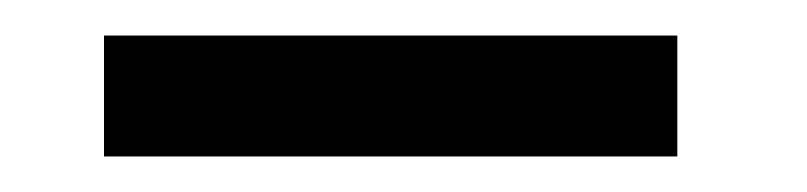

<svg xmlns="http://www.w3.org/2000/svg" viewBox="-20 -735 454 108"><path d="M38.5 -647H361V-715H38.5Z"/></svg>

Font: Anybody SemiCondensed ExtraBold
Style: Regular
Weight: 800
Width: 4
Version: Version 1.113;gftools[0.9.25]